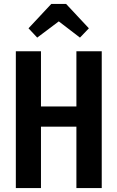

<svg xmlns="http://www.w3.org/2000/svg" viewBox="-20 -950 593 970"><path d="M366 0V-310H187V0H60V-691H187V-412H366V-691H494V0ZM168 -760 124 -807 239 -930H314L429 -807L384 -760L277 -842Z"/></svg>

Font: Fira Sans Extra Condensed Medium
Style: Regular
Weight: 500
Width: 1
Designer: Carrois Corporate & Edenspiekermann AG
Foundry: Carrois Corporate GbR & Edenspiekermann AG
Version: Version 4.203